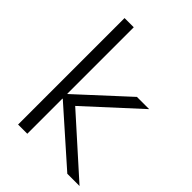

<svg xmlns="http://www.w3.org/2000/svg" viewBox="-206 -802 899 899"><g transform="rotate(45 243.5 -352.5)"><path d="M80 0V-705H141V-265H143L382 -485H463L186 -231V-270L487 0H406L143 -233H141V0Z"/></g></svg>

Font: Nunito Sans 12pt ExtraLight 12pt Light
Style: Regular
Weight: 300
Version: Version 3.101;gftools[0.9.27]